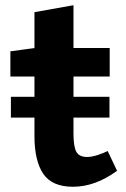

<svg xmlns="http://www.w3.org/2000/svg" viewBox="-20 -710 486 740"><path d="M261.2 9.8Q180.2 9.8 146.5 -40.5Q112.8 -90.8 112.8 -185.1V-256.8H22V-336.9H112.8V-415H20V-512.2L112.8 -524.9V-663.1L263.2 -689.9V-524.9H402.8V-415H263.2V-336.9H401.9V-256.8H263.2V-194.8Q263.2 -145 274.2 -125Q285.2 -105 315.9 -105Q334 -105 357.9 -113Q381.8 -121.1 395 -127.9L431.2 -51.8Q347.2 9.8 261.2 9.8Z"/></svg>

Font: Kadwa
Style: Regular
Weight: 400
Designer: Sol Matas
Foundry: Sol Matas
Version: Version 1.000;PS 001.000;hotconv 1.0.70;makeotf.lib2.5.58329